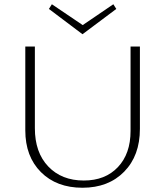

<svg xmlns="http://www.w3.org/2000/svg" viewBox="-20 -877 777 903"><path d="M527 -835 368 -716 210 -835 224 -857 369 -759 513 -857ZM594 -658H638V-271Q638 -145 564 -69.5Q490 6 368 6Q246 6 172.5 -67.5Q99 -141 99 -264V-658H144V-274Q144 -160 207 -94Q270 -28 374 -28Q475 -28 534.5 -91Q594 -154 594 -261Z"/></svg>

Font: EauTestSC Light
Style: Regular
Weight: 300
Designer: Christian Thalmann (Catharsis Fonts)
Version: Version 0.001;PS 000.001;hotconv 1.0.88;makeotf.lib2.5.64775